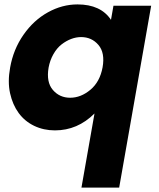

<svg xmlns="http://www.w3.org/2000/svg" viewBox="-20 -584 719 870"><path d="M25.9 -277.8Q40.5 -360.8 86.7 -426.8Q132.8 -492.7 197.3 -528.3Q261.7 -564 331.1 -564Q436.5 -564 482.9 -494.1L494.1 -558.1H665L520 266.1H349.1L408.2 -69.8Q331.5 6.8 229 6.8Q177.7 6.8 135 -13.7Q92.3 -34.2 64.7 -71.8Q37.1 -109.4 25.6 -161.6Q14.2 -213.9 25.9 -277.8ZM444.8 -278.8Q456.5 -344.7 426 -380.4Q395.5 -416 347.2 -416Q325.2 -416 302.5 -407.5Q279.8 -398.9 258.8 -382.6Q237.8 -366.2 222.2 -338.9Q206.5 -311.5 200.2 -277.8Q189 -211.9 219.5 -176.5Q250 -141.1 297.9 -141.1Q346.2 -141.1 389.4 -177Q432.6 -212.9 444.8 -278.8Z"/></svg>

Font: SVN-Poppins
Style: Bold Italic
Weight: 700
Italic angle: -10°
Designer: Ninad Kale (Devanagari), Jonny Pinhorn (Latin)
Foundry: Indian Type Foundry
Version: Version 3.002 2017